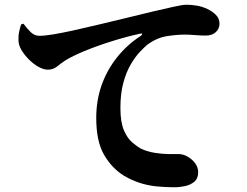

<svg xmlns="http://www.w3.org/2000/svg" viewBox="-20 -762 1040 810"><path d="M715 28Q674 28 637.5 24Q601 20 568 9Q535 -2 504 -20Q452 -52 419 -109Q386 -166 386 -264Q386 -339 409 -403.5Q432 -468 474.5 -521Q517 -574 573 -610Q580 -615 579.5 -618.5Q579 -622 571 -620Q512 -607 450 -587.5Q388 -568 336 -546.5Q284 -525 254 -506Q239 -496 221.5 -482Q204 -468 182 -468Q164 -468 142.5 -480Q121 -492 102 -511Q83 -530 70.5 -551Q58 -572 58 -592Q57 -611 61 -629Q65 -647 69 -659L79 -662Q93 -643 109 -627Q125 -611 146 -611Q169 -611 205 -617Q241 -623 289 -633.5Q337 -644 395 -658Q453 -672 520 -688Q572 -701 623 -713Q674 -725 712.5 -733.5Q751 -742 766 -742Q789 -742 811.5 -738Q834 -734 855 -724Q876 -714 891 -699Q906 -684 906 -662Q906 -641 890.5 -626.5Q875 -612 848 -612Q827 -612 803 -614Q779 -616 759 -616Q726 -616 684 -609.5Q642 -603 601 -573Q589 -563 570 -543Q551 -523 532 -491Q513 -459 500.5 -413.5Q488 -368 488 -307Q488 -247 502.5 -213Q517 -179 537.5 -161.5Q558 -144 574 -135Q602 -122 634.5 -117Q667 -112 694.5 -112Q722 -112 734 -112Q753 -112 772 -101Q791 -90 803.5 -73Q816 -56 816 -35Q816 -9 800 4.5Q784 18 761 23Q738 28 715 28Z"/></svg>

Font: Noto Serif HK ExtraLight ExtraBold
Style: Regular
Weight: 800
Version: Version 2.003-H1;hotconv 1.1.1;makeotfexe 2.6.0